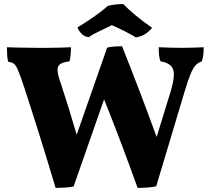

<svg xmlns="http://www.w3.org/2000/svg" viewBox="-20 -910 1030 939"><path d="M14 -679Q30 -678 60.5 -677.5Q91 -677 121.5 -676.5Q152 -676 168 -676Q183 -676 212.5 -676Q242 -676 273.5 -677Q305 -678 327 -679Q327 -661 325.5 -643.5Q324 -626 320 -610Q288 -606 274 -596.5Q260 -587 261.5 -564Q263 -541 279 -497Q297 -443 316 -381.5Q335 -320 355 -251L504 -677Q520 -681 539.5 -682.5Q559 -684 577 -684Q623 -568 664 -460.5Q705 -353 746 -240L816 -467Q838 -542 826 -572Q814 -602 765 -610Q759 -625 757.5 -644Q756 -663 756 -679Q777 -678 810 -677Q843 -676 870 -676Q894 -676 925 -677Q956 -678 976 -679Q976 -661 974.5 -644Q973 -627 967 -610Q949 -604 936.5 -590.5Q924 -577 912 -548Q900 -519 884 -466L744 1Q730 5 702.5 7Q675 9 653 9Q612 -105 573 -208.5Q534 -312 489 -424L340 2Q323 6 296 7.5Q269 9 252 9Q212 -125 172.5 -251Q133 -377 99 -481Q80 -538 69 -564.5Q58 -591 47.5 -598.5Q37 -606 20 -608Q16 -624 15 -642Q14 -660 14 -679ZM413 -728Q392 -731 378 -746Q364 -761 359 -776Q397 -799 437 -826.5Q477 -854 507 -881Q525 -886 544 -888Q563 -890 583 -890Q636 -835 724 -774Q710 -757 691.5 -744.5Q673 -732 645 -727Q620 -742 588.5 -758Q557 -774 527 -787Q504 -775 469.5 -759Q435 -743 413 -728Z"/></svg>

Font: Vollkorn ExtraBold
Style: Regular
Weight: 800
Designer: Friedrich Althausen
Foundry: Friedrich Althausen
Version: Version 5.000; ttfautohint (v1.8.3)